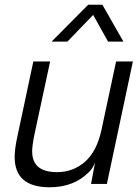

<svg xmlns="http://www.w3.org/2000/svg" viewBox="-20 -778 586 812"><path d="M190 14Q42 14 42 -114Q42 -150 55 -208L121 -518H192L125 -206Q116 -161 116 -138Q116 -50 221 -50Q289 -50 339 -93.5Q389 -137 409 -228L471 -518H542L432 0H365L382 -91Q373 -67 357 -51Q293 14 190 14ZM198 -602 353 -758H413L502 -602H437L374 -715L265 -602Z"/></svg>

Font: Nacelle Light
Style: Italic
Weight: 300
Italic angle: -12°
Designer: Sora Sagano
Foundry: Sora Sagano
Version: Version 1.000;FEAKit 1.0